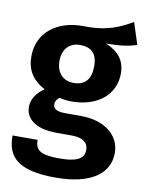

<svg xmlns="http://www.w3.org/2000/svg" viewBox="-97 -726 781 1032"><g transform="rotate(10 294.0 -210.5)"><path d="M550 -659C481 -620 414 -586 282 -590C138 -590 38 -509 38 -382C38 -309 68 -258 139 -219C98 -193 72 -153 72 -112C72 -52 122 0 242 0H326C387 0 416 24 416 63C416 104 388 133 282 133C173 133 149 109 149 55H12C12 170 69 238 279 238C470 238 570 167 570 52C570 -43 487 -112 357 -112H270C214 -112 204 -131 204 -150C204 -165 213 -179 226 -188C246 -183 268 -180 293 -180C438 -180 528 -261 528 -373C528 -445 492 -488 422 -519C491 -519 545 -525 588 -541ZM285 -487C349 -487 380 -455 380 -387C380 -316 348 -280 286 -280C228 -280 191 -319 191 -384C191 -447 227 -487 285 -487Z"/></g></svg>

Font: Glow Sans SC Normal
Style: Bold
Weight: 700
Designer: Ryoko NISHIZUKA (kana, bopomofo & ideographs); Paul D. Hunt (Latin, Greek & Cyrillic); Sandoll Communications, Soo-young
Version: Version 0.93